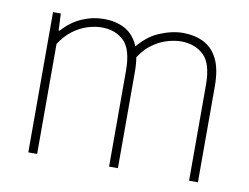

<svg xmlns="http://www.w3.org/2000/svg" viewBox="-65 -638 945 728"><g transform="rotate(10 408.0 -274.0)"><path d="M85 0V-540H115L118 -475H122Q154.5 -512 195.8 -530Q237 -548 281 -548Q324.5 -548 358.2 -531Q392 -514 411 -475Q430 -436 430 -369.5V0H396V-369Q396 -451.5 363.2 -483.2Q330.5 -515 277.5 -515Q252 -515 223.2 -506Q194.5 -497 167.5 -477Q140.5 -457 119 -423.5V0ZM704 0V-369Q704 -451.5 670 -483.2Q636 -515 583 -515Q557.5 -515 526.8 -505.5Q496 -496 466.5 -472.8Q437 -449.5 415.5 -408.5L402.5 -450.5Q443.5 -506 492.5 -527Q541.5 -548 585 -548Q629 -548 663.8 -531Q698.5 -514 718.2 -475Q738 -436 738 -369.5V0Z"/></g></svg>

Font: Encode Sans Condensed Thin Thin
Style: Regular
Weight: 250
Version: Version 3.002